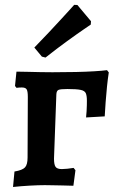

<svg xmlns="http://www.w3.org/2000/svg" viewBox="-20 -756 475 784"><path d="M33.2 7.5 39.1 -55.6Q71.7 -61.1 82.1 -72.5Q92.6 -83.8 92.6 -112.8L93.6 -360.4Q93.6 -383.8 88.7 -391.3Q83.9 -398.8 69.2 -398.8Q63.8 -398.8 58.3 -398.5Q52.7 -398.3 47.4 -397.3L41.3 -405L47.2 -463.5Q66.7 -463.5 92.5 -462.7Q118.4 -462 145.3 -461.5Q172.1 -461 194.2 -461Q247.4 -461 290.3 -462Q333.3 -463 365.4 -465Q397.5 -466.9 417 -469.5L424.2 -460.3Q420.1 -433.6 416.9 -402.5Q413.6 -371.3 411.4 -339.7Q409.2 -308.1 407.6 -280.8L331.4 -276.4Q332.9 -289.4 333.6 -302.3Q334.3 -315.1 334.6 -326.5Q334.8 -337.8 334.8 -344.9Q334.8 -364.8 330.4 -375.2Q325.9 -385.6 309.1 -389Q292.3 -392.5 255.1 -392.5Q227.5 -392.5 219.1 -389Q210.6 -385.5 210.1 -370.1L200.5 -108.2Q200.5 -83.6 207 -74.6Q213.5 -65.6 232.5 -65.6Q241.5 -65.6 255.3 -67Q269 -68.5 280.6 -70.4L288.1 -60.8L279.7 2.5Q258.4 1.5 236.1 1.3Q213.7 1 194.6 0.5Q175.4 0 163.1 0Q137.4 0 101.5 2Q65.7 4 33.2 7.5ZM165.9 -521 151 -524.8 120.2 -561.8Q149.9 -592.2 178.9 -623.1Q207.8 -654.1 231.4 -679.6Q255 -705.1 268.9 -720.6Q282.8 -736.2 282.8 -736.2L296 -735.6L351.6 -669.3L350.6 -655.6Q350.6 -655.6 323.3 -637Q296.1 -618.5 253.8 -587.8Q211.5 -557.2 165.9 -521Z"/></svg>

Font: Alegreya
Style: Regular
Weight: 400
Designer: Juan Pablo del Peral
Foundry: Huerta Tipografica
Version: Version 2.009